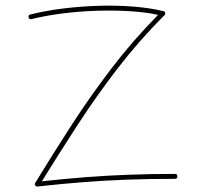

<svg xmlns="http://www.w3.org/2000/svg" viewBox="-20 -680 729 685"><path d="M82 -618.2Q80.1 -626.5 88.4 -628.4Q143.6 -642.1 207.3 -649.9Q271 -657.7 335.7 -659.4Q400.4 -661.1 459.2 -656.2Q518.1 -651.4 563 -640.1Q568.4 -639.2 569.3 -634.3Q570.3 -629.4 566.9 -626Q475.6 -534.7 399.4 -435.5Q323.2 -336.4 257.1 -234.6Q190.9 -132.8 129.4 -33.2Q210.4 -42 285.6 -47.9Q360.8 -53.7 438.5 -56.6Q516.1 -59.6 604 -59.6Q612.8 -59.6 612.8 -50.8Q612.8 -42 604 -42Q513.7 -42 433.3 -39.1Q353 -36.1 275.1 -30Q197.3 -23.9 113.8 -14.6Q108.4 -14.2 105.7 -18.3Q103 -22.5 105.5 -27.3Q167 -127.9 233.2 -230.5Q299.3 -333 375.7 -433.3Q452.1 -533.7 543.9 -627Q499.5 -636.7 442.9 -640.1Q386.2 -643.6 325 -641.6Q263.7 -639.6 203.6 -632.1Q143.6 -624.5 92.3 -611.8Q84 -609.9 82 -618.2Z"/></svg>

Font: Mikhak-DS1-FD Thin
Style: Regular
Weight: 100
Designer: Amin Abedi
Version: Version 3.2